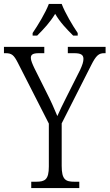

<svg xmlns="http://www.w3.org/2000/svg" viewBox="-26 -951 554 971"><path d="M139 -784V-771H162C197 -806 227 -838 253 -881C278 -838 309 -806 344 -771H367V-784C341 -822 303 -886 286 -931H221C204 -886 165 -822 139 -784ZM132 0H375V-32H350C306 -32 286 -42 286 -112V-327L435 -621C460 -671 474 -682 501 -682H508V-714H317V-682H349C383 -682 396 -674 396 -653C396 -639 391 -623 379 -597L312 -464C291 -422 274 -388 264 -364C249 -400 232 -439 211 -480L148 -606C139 -625 130 -645 130 -658C130 -672 136 -682 170 -682H198V-714H-6V-682H2C33 -682 44 -673 64 -634L221 -326V-109C221 -42 201 -32 157 -32H132Z"/></svg>

Font: Noto Serif Georgian Condensed Light
Style: Regular
Weight: 300
Width: 3
Designer: Monotype Design Team, Akaki Razmadze
Foundry: Google LLC
Version: Version 2.003